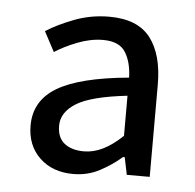

<svg xmlns="http://www.w3.org/2000/svg" viewBox="-37 -847 461 453"><g transform="rotate(5 193.0 -620.5)"><path d="M151.7 -432.2Q102.5 -432.2 72.1 -461.3Q41.8 -490.3 41.8 -537.5Q41.8 -596.7 94.8 -628.1Q147.9 -659.6 263.5 -670.2Q262.7 -706 248.2 -729.7Q233.7 -753.4 194.9 -753.4Q165.6 -753.4 134.6 -741.4Q103.6 -729.3 81.3 -714.9L56.2 -762.2Q83.6 -779.7 122.5 -794.5Q161.3 -809.3 204.7 -809.3Q272 -809.3 302.2 -770.1Q332.4 -730.8 332.4 -659.9V-441.2H278.1L269.6 -482.3H265.6Q243 -462.5 214.5 -447.4Q186.1 -432.2 151.7 -432.2ZM172.3 -487.6Q194.8 -487.6 217.2 -498.6Q239.5 -509.5 263.5 -532.3V-627.3Q177.6 -617.6 143.2 -596.2Q108.9 -574.8 108.9 -543Q108.9 -514.6 126.1 -501.1Q143.3 -487.6 172.3 -487.6Z"/></g></svg>

Font: Noto Sans KR Thin
Style: Regular
Weight: 100
Designer: Ryoko NISHIZUKA 西塚涼子 (kana, bopomofo & ideographs); Paul D. Hunt (Latin, Greek & Cyrillic); Sandoll Communications 산돌커뮤니
Foundry: Adobe
Version: Version 2.004-H2;hotconv 1.0.118;makeotfexe 2.5.65603